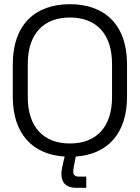

<svg xmlns="http://www.w3.org/2000/svg" viewBox="-20 -734 667 916"><path d="M313.5 -49.5C186 -49.5 112.5 -130 112.5 -270.5V-429.5C112.5 -570 186 -650.5 313.5 -650.5C441.5 -650.5 514.5 -570 514.5 -429.5V-270.5C514.5 -130 441.5 -49.5 313.5 -49.5ZM342 162H391.5V108.5H355C337 108.5 329.5 99 329.5 84.5C329.5 75.5 330.5 71 332 62L341.5 13C491.5 2.5 586 -95 586 -272.5V-427.5C586 -615.5 480 -714 313.5 -714C147 -714 41 -615.5 41 -427.5V-272.5C41 -94 136.5 3.5 288.5 13L282 39.5C277 60.5 273 78.5 273 97.5C273 139.5 298.5 162 342 162Z"/></svg>

Font: MCL Standard Light
Style: Regular
Weight: 300
Designer: Květoslav Bartoš
Foundry: Florian Karsten
Version: Version 1.001;Glyphs 3.2.3 (3260)